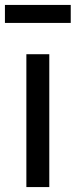

<svg xmlns="http://www.w3.org/2000/svg" viewBox="-49 -759 307 779"><path d="M58 -539H151V0H58ZM-29 -739H238V-666H-29Z"/></svg>

Font: Eudoxus Sans Medium
Style: Regular
Weight: 500
Designer: Stijn de Vries
Foundry: tokotype
Version: Version 2.005